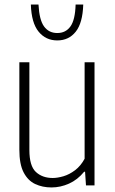

<svg xmlns="http://www.w3.org/2000/svg" viewBox="-20 -814 505 843"><path d="M206 9Q166.5 9 134.5 -6Q102.5 -21 83.8 -57Q65 -93 65 -156.5V-540.5H109V-155.5Q109 -85.5 137.5 -59Q166 -32.5 211.5 -32.5Q232.5 -32.5 258.8 -40.2Q285 -48 309.8 -66.8Q334.5 -85.5 351.5 -117V-540.5H395V0H357.5L353.5 -60H349.5Q320.5 -24.5 283 -7.8Q245.5 9 206 9ZM231.5 -636.5Q181 -636.5 149.5 -675Q118 -713.5 115.5 -794H149Q152.5 -726.5 173.5 -697.8Q194.5 -669 231.5 -669Q268.5 -669 289.2 -697.8Q310 -726.5 312 -794H345.5Q343 -713 312.5 -674.8Q282 -636.5 231.5 -636.5Z"/></svg>

Font: Encode Sans Condensed Condensed ExtraLight
Style: Regular
Weight: 200
Width: 3
Designer: Multiple Designers
Foundry: Impallari Type
Version: Version 3.000; ttfautohint (v1.8.3) -l 8 -r 50 -G 200 -x 14 